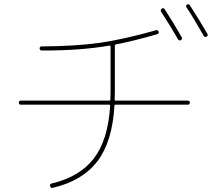

<svg xmlns="http://www.w3.org/2000/svg" viewBox="-20 -862 1040 920"><path d="M833 -673.8Q799.8 -732.4 752 -805.7Q747.1 -814.5 754.9 -820.3Q763.7 -826.2 768.6 -818.4Q811.5 -752.9 850.6 -683.6Q855.5 -674.8 846.7 -669.9Q837.9 -665 833 -673.8ZM956.1 -690.4Q906.2 -778.3 874 -826.2Q868.2 -835 876 -839.8Q884.8 -844.7 889.6 -836.9Q937.5 -762.7 973.6 -700.2Q978.5 -691.4 969.7 -686.5Q960.9 -681.6 956.1 -690.4ZM80.1 -360.4Q70.3 -360.4 70.3 -370.1Q70.3 -379.9 80.1 -379.9H503.9Q508.8 -379.9 508.8 -384.8Q508.8 -389.6 509.3 -401.9Q509.8 -414.1 509.8 -419.9V-638.7Q509.8 -643.6 504.9 -643.6Q364.3 -619.1 180.7 -620.1Q169.9 -620.1 169.9 -629.9Q169.9 -639.6 179.7 -639.6Q342.8 -640.6 457 -656.7Q571.3 -672.9 726.6 -716.8Q735.4 -720.7 740.2 -710Q743.2 -702.1 733.4 -698.2Q618.2 -665 536.1 -649.4Q530.3 -647.5 530.3 -642.6V-419.9Q530.3 -414.1 529.8 -401.9Q529.3 -389.6 529.3 -384.8Q529.3 -379.9 534.2 -379.9H879.9Q889.6 -379.9 889.6 -370.1Q889.6 -360.4 879.9 -360.4H533.2Q528.3 -360.4 528.3 -355.5Q518.6 -183.6 446.8 -89.4Q375 4.9 232.4 38.1Q222.7 40 220.2 29.8Q217.8 19.5 226.6 17.6Q362.3 -14.6 430.2 -103.5Q498 -192.4 507.8 -355.5Q507.8 -360.4 502.9 -360.4Z"/></svg>

Font: Rounded-X Mgen+ 1m thin
Style: Regular
Weight: 100
Designer: [Source Han Sans]
Ryoko NISHIZUKA  (kana & ideographs); Paul D. Hunt (Latin, Greek & Cyrillic); Wenlong ZHANG  (bopomofo
Version: Version 1.059.20150602